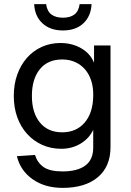

<svg xmlns="http://www.w3.org/2000/svg" viewBox="-20 -751 637 933"><path d="M284 162Q198 162 138.5 120Q79 78 62 8L150 2Q162 40 192 61Q222 82 284 82Q356 82 394.5 53.5Q433 25 433 -34V-120Q413 -78 371.5 -53Q330 -28 278 -28Q227 -28 185 -47Q143 -66 112 -100Q81 -134 64 -181Q47 -228 47 -285Q47 -342 64 -389Q81 -436 111 -470Q141 -504 182.5 -523Q224 -542 274 -542Q330 -542 374.5 -516.5Q419 -491 437 -446V-530H517V-36Q517 58 455.5 110Q394 162 284 162ZM282 -108Q351 -108 391.5 -155.5Q432 -203 433 -285Q434 -326 423.5 -358.5Q413 -391 393 -414Q373 -437 345 -449.5Q317 -462 282 -462Q212 -462 173.5 -414.5Q135 -367 135 -285Q135 -203 174 -155.5Q213 -108 282 -108ZM286 -603Q224 -603 186.5 -637.5Q149 -672 146 -731H204Q209 -696 230 -680.5Q251 -665 286 -665Q321 -665 341.5 -680.5Q362 -696 367 -731H425Q422 -672 385 -637.5Q348 -603 286 -603Z"/></svg>

Font: Geist
Style: Regular
Weight: 400
Designer: Basement.studio, Andrés Briganti, Mateo Zaragoza
Foundry: Basement.studio, Vercel, Andrés Briganti, Guido Ferreyra, Mateo Zaragoza
Version: Version 1.401